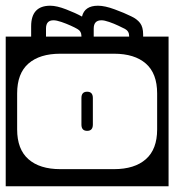

<svg xmlns="http://www.w3.org/2000/svg" viewBox="-40 -632 610 672"><path d="M461 -511V-504H550V20H-20V-504H69V-540Q69 -612 136 -612Q158.5 -612 191.5 -599.2Q224.5 -586.5 247 -574Q256 -612 303 -612Q327 -612 361.5 -599.2Q396 -586.5 419 -575Q439.5 -565.5 450.2 -551.5Q461 -537.5 461 -511ZM288 -532V-504H412V-506Q412 -523 397 -531Q389.5 -535 374 -542.2Q358.5 -549.5 342 -555.2Q325.5 -561 315 -561Q288 -561 288 -532ZM121 -532V-504H245V-506Q245 -523 230 -531Q222.5 -535.5 207 -542.5Q191.5 -549.5 174.8 -555.2Q158 -561 147 -561Q121 -561 121 -532ZM171 -444Q99 -444 59.5 -409.5Q20 -375 20 -305V-179Q20 -109.5 59.5 -74.8Q99 -40 171 -40H359Q431 -40 470.5 -74.8Q510 -109.5 510 -179V-305Q510 -375 470.5 -409.5Q431 -444 359 -444ZM285 -196Q285 -174 265 -174Q245 -174 245 -196V-289Q245 -311 265 -311Q285 -311 285 -289Z"/></svg>

Font: Honk Rounded
Style: Regular
Weight: 400
Designer: Noopur Datye & Yesha Goshar
Foundry: Ek Type
Version: Version 1.000